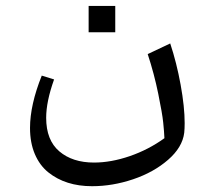

<svg xmlns="http://www.w3.org/2000/svg" viewBox="-20 -393 740 662"><path d="M285.6 -281.7V-372.6H377.4V-281.7ZM83.5 48.3Q83.5 -31.2 124 -132.3L166.5 -119.1Q139.2 -43 139.2 13.2Q139.2 90.3 184.6 128.9Q230 167.5 304.2 167.5Q362.8 167.5 427.5 145.3Q492.2 123 546.9 83.5Q545.9 60.1 542.7 29.3Q539.6 -1.5 525.6 -69.8Q511.7 -138.2 489.3 -206.5L566.9 -243.2Q588.9 -177.2 602.8 -100.8Q616.7 -24.4 616.7 31.7Q616.7 50.3 615.2 64.9Q608.9 115.2 559.3 158.2Q509.8 201.2 439 225.1Q368.2 249 297.4 249Q206.1 249 146.5 201.2Q116.7 177.2 100.1 138.2Q83.5 99.1 83.5 48.3Z"/></svg>

Font: Shahab
Style: Regular
Weight: 400
Designer: Mohammad Saleh Souzanchi
Foundry: http://font-store.ir
Version: Version:0.0.2;RFB:1.2.5;Building:2016-11-27 11:18:45.721916